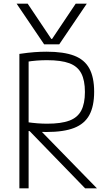

<svg xmlns="http://www.w3.org/2000/svg" viewBox="-20 -1020 590 1040"><path d="M70 -1000H130L258 -809H262L390 -1000H450L301 -780H219ZM85 -728Q132 -735 166.5 -737.5Q201 -740 232 -740Q325 -740 381.5 -718.5Q438 -697 464 -649Q490 -601 490 -523Q490 -445 464 -397Q438 -349 381.5 -327Q325 -305 232 -305Q203 -305 173 -307Q143 -309 106 -314L122 -359Q157 -354 183.5 -352Q210 -350 236 -350Q311 -350 355.5 -366.5Q400 -383 420 -421Q440 -459 440 -522Q440 -585 420 -623Q400 -661 355.5 -677.5Q311 -694 235 -694Q208 -694 180 -692Q152 -690 117 -684L135 -708V0H85ZM441 0 118 -333 181 -332 505 0Z"/></svg>

Font: M PLUS Code Latin SemiExpanded Light
Style: Regular
Weight: 300
Width: 6
Designer: Coji Morishita
Foundry: UNDERFOREST DESIGN
Version: Version 1.002; ttfautohint (v1.8.3)